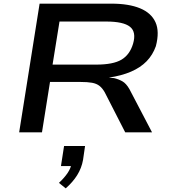

<svg xmlns="http://www.w3.org/2000/svg" viewBox="-20 -725 937 1052"><path d="M85 0 197 -705H590Q686 -705 747.5 -679.5Q809 -654 832 -603Q855 -552 834 -472Q817 -424 783.5 -389.5Q750 -355 698 -332.5Q646 -310 577 -300L584 -299L605 -297Q630 -291 650.5 -279.5Q671 -268 689 -237L813 0H666L554 -219Q541 -242 525 -254.5Q509 -267 484.5 -271.5Q460 -276 419 -276H254L210 0ZM268 -371H507Q600 -371 645.5 -398Q691 -425 709 -485Q728 -550 692 -578.5Q656 -607 562 -607H306ZM340 307 303 277Q333 249 351 222Q369 195 372 169L388 185H314L331 75H446L435 151Q427 196 403 234.5Q379 273 340 307Z"/></svg>

Font: Nunito Sans 7pt Expanded SemiBold
Style: Italic
Weight: 600
Width: 7
Italic angle: -9°
Designer: Vernon Adams
Foundry: Vernon Adams
Version: Version 3.101;gftools[0.9.27]